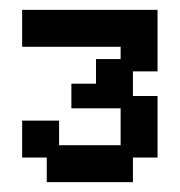

<svg xmlns="http://www.w3.org/2000/svg" viewBox="-20 -720 365 390"><path d="M25 -700V-625H225V-600H175V-550H125V-500H225V-425H100V-475H25V-400H75V-350H250V-400H300V-525H250V-575H300V-700Z"/></svg>

Font: LS-VG5000
Style: Regular
Weight: 400
Designer: Justin Bihan, 2021
Foundry: Justin Bihan, 2021
Version: Version 1.000;Glyphs 3.1.2 (3151)